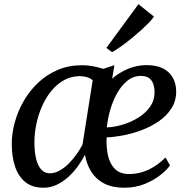

<svg xmlns="http://www.w3.org/2000/svg" viewBox="-20 -868 878 898"><path d="M515 -563 504.5 -500Q538 -529 578 -545.8Q618 -562.5 661.5 -563.5Q711 -564 742.2 -548Q773.5 -532 788.5 -504.2Q803.5 -476.5 804 -442.5Q804.5 -396.5 782 -361.2Q759.5 -326 722.2 -300.5Q685 -275 641 -258.8Q597 -242.5 554.5 -234.5Q512 -226.5 478.5 -225.5Q476.5 -179.5 485.2 -140.2Q494 -101 517.8 -77.5Q541.5 -54 585 -54Q631.5 -54 675 -74.5Q718.5 -95 754 -131.5L775 -94.5Q761.5 -74.5 731 -50Q700.5 -25.5 657.2 -7.8Q614 10 561 10Q505 10 467 -9.8Q429 -29.5 407 -64.5Q385 -99.5 377.5 -144Q363.5 -117 343.5 -89.5Q323.5 -62 298.5 -39.5Q273.5 -17 244.5 -3.5Q215.5 10 184 10Q131.5 10 98.8 -16.2Q66 -42.5 50.5 -88.8Q35 -135 35 -195Q35 -244.5 49.2 -296.2Q63.5 -348 91 -395.8Q118.5 -443.5 158.5 -481.2Q198.5 -519 250 -541Q301.5 -563 364 -563Q389.5 -563 415.8 -558Q442 -553 463 -546ZM366 -192 413.5 -492.5Q402 -503 385.5 -507.5Q369 -512 350.5 -512Q309 -510.5 275.8 -491Q242.5 -471.5 217.2 -439.2Q192 -407 175 -367.2Q158 -327.5 149.5 -285Q141 -242.5 141 -203.5Q141 -156.5 149.2 -124Q157.5 -91.5 173.2 -74.5Q189 -57.5 212.5 -57.5Q237 -57.5 260.2 -71Q283.5 -84.5 303.8 -105.2Q324 -126 340 -149.2Q356 -172.5 366 -192ZM639 -513Q603.5 -513 575.5 -490.2Q547.5 -467.5 527.2 -431Q507 -394.5 495.2 -352.8Q483.5 -311 479.5 -272Q515.5 -273.5 554.5 -285.2Q593.5 -297 627.2 -318Q661 -339 682 -369Q703 -399 703 -437Q702.5 -475 686.5 -494Q670.5 -513 639 -513ZM477.5 -644 627.5 -848.5 700 -790.5Q694 -780.5 677.8 -763.5Q661.5 -746.5 639 -726.2Q616.5 -706 592 -686Q567.5 -666 544.5 -649.8Q521.5 -633.5 504 -624Z"/></svg>

Font: Merriweather 28pt
Style: Italic
Weight: 400
Italic angle: -7.8°
Version: Version 2.101